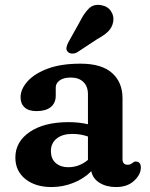

<svg xmlns="http://www.w3.org/2000/svg" viewBox="-20 -742 604 775"><path d="M42 -106Q42 -170 100.2 -209.5Q158.5 -249 256.5 -249Q299.5 -249 335 -240.5V-361Q335 -393.5 316.5 -411.2Q298 -429 265.5 -429Q237 -429 221 -417.5Q205 -406 205 -389V-356Q205 -326 184.8 -309.8Q164.5 -293.5 127.5 -293.5Q95.5 -293.5 79.2 -308.5Q63 -323.5 63 -349Q63 -382 90.8 -413.2Q118.5 -444.5 172.2 -464.8Q226 -485 305 -485Q390.5 -485 432.5 -447.2Q474.5 -409.5 474.5 -346V-99.5Q474.5 -77 495.5 -77Q502 -77 506.2 -79Q510.5 -81 514 -83.5Q517 -86 520 -88Q523 -90 527.5 -90Q548.5 -90 548.5 -65.5Q548.5 -37.5 521.2 -12.2Q494 13 448.5 13Q409.5 13 382 -4Q354.5 -21 348.5 -51Q318.5 -20.5 276 -3.8Q233.5 13 188 13Q122.5 13 82.2 -19.5Q42 -52 42 -106ZM185.5 -132.5Q185.5 -100.5 205.2 -83.8Q225 -67 255 -67Q299.5 -67 335 -96.5V-191Q320.5 -196 305 -198.8Q289.5 -201.5 272 -201.5Q232.5 -201.5 209 -183Q185.5 -164.5 185.5 -132.5ZM301.5 -653Q318.5 -687.5 338.2 -707.2Q358 -727 389 -721Q415 -716.5 428 -696.8Q441 -677 437 -654.5Q433 -632 417.8 -616.2Q402.5 -600.5 373 -584.5L291 -530.5Q281.5 -525.5 271 -525.8Q260.5 -526 254 -532.5Q246.5 -540 248.2 -549.8Q250 -559.5 255 -569.5Z"/></svg>

Font: Fraunces 9pt S100 SemiBold
Style: Regular
Weight: 600
Version: Version 1.000; ttfautohint (v1.8.3)